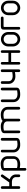

<svg xmlns="http://www.w3.org/2000/svg" viewBox="2330 -2926 771 5472"><g transform="rotate(-90 2716.0 -190.5)"><path d="M144 -39Q144 -22 133.5 -11Q123 0 107 0Q90 0 79 -11Q68 -22 68 -39V-514Q68 -530 79 -541.5Q90 -553 107 -553Q123 -553 133.5 -541.5Q144 -530 144 -514V-313H253L410 -536Q421 -553 443 -553Q462 -553 471 -540Q480 -527 480 -514Q480 -500 473 -493L341 -303Q402 -281 441 -233.5Q480 -186 480 -123V-39Q480 -22 469.5 -11Q459 0 442 0Q425 0 414.5 -11Q404 -22 404 -39V-123Q404 -149 393.5 -170Q383 -191 365 -206Q347 -221 324 -229Q301 -237 276 -237H144Z M924 -365Q924 -394 911.5 -415.5Q899 -437 879.5 -451Q860 -465 835 -472Q810 -479 785 -479Q759 -479 725 -476Q691 -473 664 -466V-93Q673 -88 688 -85Q703 -82 719.5 -80.5Q736 -79 752.5 -78.5Q769 -78 782 -78Q845 -78 884.5 -106.5Q924 -135 924 -192ZM1000 -192Q1000 -153 985.5 -118.5Q971 -84 942.5 -58Q914 -32 871 -16.5Q828 -1 770 -1Q730 -1 664 -13V137Q664 154 653.5 164.5Q643 175 627 175Q610 175 599 165Q588 155 588 138V-458Q588 -494 610.5 -513.5Q633 -533 665 -542.5Q697 -552 733 -554Q769 -556 795 -556Q835 -556 872.5 -542Q910 -528 938 -503Q966 -478 983 -443Q1000 -408 1000 -365Z M1443 -518Q1443 -533 1453.5 -544Q1464 -555 1481 -555Q1498 -555 1509 -544Q1520 -533 1520 -518V-99Q1520 -62 1497 -42Q1474 -22 1442 -13Q1410 -4 1374 -2.5Q1338 -1 1313 -1Q1272 -1 1234.5 -15Q1197 -29 1169 -54Q1141 -79 1124.5 -114Q1108 -149 1108 -192V-515Q1108 -532 1118.5 -543Q1129 -554 1146 -554Q1162 -554 1172.5 -543Q1183 -532 1183 -515V-192Q1183 -162 1196 -140.5Q1209 -119 1230 -105Q1251 -91 1277 -84.5Q1303 -78 1330 -78Q1345 -78 1361 -79.5Q1377 -81 1392.5 -82.5Q1408 -84 1421.5 -86Q1435 -88 1443 -89Z M1732 -38Q1732 -22 1721.5 -11Q1711 0 1694 0Q1677 0 1666.5 -11Q1656 -22 1656 -38V-457Q1656 -492 1678.5 -511.5Q1701 -531 1733 -540.5Q1765 -550 1800.5 -552Q1836 -554 1863 -554Q1942 -554 2006 -502Q2023 -521 2047.5 -531.5Q2072 -542 2099 -547Q2126 -552 2152 -553Q2178 -554 2198 -554Q2239 -554 2276.5 -540Q2314 -526 2342.5 -500.5Q2371 -475 2388 -440.5Q2405 -406 2405 -364V-40Q2405 -24 2393.5 -12.5Q2382 -1 2365 -1Q2349 -1 2338.5 -12.5Q2328 -24 2328 -40V-364Q2326 -397 2312 -419Q2298 -441 2276.5 -454Q2255 -467 2227.5 -472.5Q2200 -478 2171 -478Q2142 -478 2116.5 -472.5Q2091 -467 2068 -467V-38Q2068 -22 2057.5 -11Q2047 0 2030 0Q2013 0 2002.5 -11Q1992 -22 1992 -38V-370Q1992 -401 1978 -422Q1964 -443 1942 -455.5Q1920 -468 1891.5 -473Q1863 -478 1835 -478Q1809 -478 1781.5 -474Q1754 -470 1732 -465Z M2876 -518Q2876 -533 2886.5 -544Q2897 -555 2914 -555Q2931 -555 2942 -544Q2953 -533 2953 -518V-99Q2953 -62 2930 -42Q2907 -22 2875 -13Q2843 -4 2807 -2.5Q2771 -1 2746 -1Q2705 -1 2667.5 -15Q2630 -29 2602 -54Q2574 -79 2557.5 -114Q2541 -149 2541 -192V-515Q2541 -532 2551.5 -543Q2562 -554 2579 -554Q2595 -554 2605.5 -543Q2616 -532 2616 -515V-192Q2616 -162 2629 -140.5Q2642 -119 2663 -105Q2684 -91 2710 -84.5Q2736 -78 2763 -78Q2778 -78 2794 -79.5Q2810 -81 2825.5 -82.5Q2841 -84 2854.5 -86Q2868 -88 2876 -89Z M3474 -39Q3474 -23 3463 -12Q3452 -1 3435 -1Q3419 -1 3408 -12Q3397 -23 3397 -39V-150Q3352 -141 3321 -139.5Q3290 -138 3267 -138Q3226 -138 3189 -152Q3152 -166 3123.5 -191Q3095 -216 3078 -251Q3061 -286 3061 -329V-517Q3061 -532 3072 -543Q3083 -554 3100 -554Q3116 -554 3127 -543Q3138 -532 3138 -517V-329Q3138 -300 3149.5 -278.5Q3161 -257 3180.5 -243Q3200 -229 3224.5 -222Q3249 -215 3275 -215Q3301 -215 3334.5 -218.5Q3368 -222 3397 -228V-517Q3397 -534 3408 -544Q3419 -554 3435 -554Q3452 -554 3463 -544Q3474 -534 3474 -517Z M3610 -516Q3610 -531 3620.5 -542.5Q3631 -554 3647 -554Q3664 -554 3674.5 -542.5Q3685 -531 3685 -516V-336H3944V-516Q3944 -531 3954.5 -542.5Q3965 -554 3981 -554Q3998 -554 4008.5 -542.5Q4019 -531 4019 -516V-38Q4019 -22 4008.5 -11Q3998 0 3981 0Q3965 0 3954.5 -11Q3944 -22 3944 -38V-259H3685V-38Q3685 -22 3674.5 -11Q3664 0 3647 0Q3631 0 3620.5 -11Q3610 -22 3610 -38Z M4127 -342Q4127 -385 4143.5 -423Q4160 -461 4188 -489.5Q4216 -518 4254 -534Q4292 -550 4334 -550Q4377 -550 4414.5 -534Q4452 -518 4480 -489.5Q4508 -461 4524 -423Q4540 -385 4540 -342V-208Q4540 -165 4524 -127Q4508 -89 4480 -61Q4452 -33 4414.5 -16.5Q4377 0 4334 0Q4292 0 4254 -16.5Q4216 -33 4188 -61Q4160 -89 4143.5 -127Q4127 -165 4127 -208ZM4204 -208Q4204 -181 4214 -157Q4224 -133 4241.5 -115Q4259 -97 4283 -87Q4307 -77 4334 -77Q4359 -77 4382.5 -87Q4406 -97 4424 -115Q4442 -133 4453 -157Q4464 -181 4464 -208V-343Q4464 -372 4453.5 -396Q4443 -420 4425 -437Q4407 -454 4383.5 -463.5Q4360 -473 4334 -473Q4308 -473 4284.5 -463.5Q4261 -454 4243 -437Q4225 -420 4214.5 -396Q4204 -372 4204 -342Z M4710 -475Q4693 -475 4688.5 -471Q4684 -467 4684 -460V-38Q4684 -22 4673 -11Q4662 0 4646 0Q4630 0 4619 -11Q4608 -22 4608 -38V-460Q4608 -480 4610.5 -497Q4613 -514 4623.5 -526Q4634 -538 4654 -545Q4674 -552 4710 -552H4941Q4958 -552 4968.5 -541Q4979 -530 4979 -513Q4979 -497 4968.5 -486Q4958 -475 4941 -475Z M5019 -342Q5019 -385 5035.5 -423Q5052 -461 5080 -489.5Q5108 -518 5146 -534Q5184 -550 5226 -550Q5269 -550 5306.5 -534Q5344 -518 5372 -489.5Q5400 -461 5416 -423Q5432 -385 5432 -342V-208Q5432 -165 5416 -127Q5400 -89 5372 -61Q5344 -33 5306.5 -16.5Q5269 0 5226 0Q5184 0 5146 -16.5Q5108 -33 5080 -61Q5052 -89 5035.5 -127Q5019 -165 5019 -208ZM5096 -208Q5096 -181 5106 -157Q5116 -133 5133.5 -115Q5151 -97 5175 -87Q5199 -77 5226 -77Q5251 -77 5274.5 -87Q5298 -97 5316 -115Q5334 -133 5345 -157Q5356 -181 5356 -208V-343Q5356 -372 5345.5 -396Q5335 -420 5317 -437Q5299 -454 5275.5 -463.5Q5252 -473 5226 -473Q5200 -473 5176.5 -463.5Q5153 -454 5135 -437Q5117 -420 5106.5 -396Q5096 -372 5096 -342Z"/></g></svg>

Font: VDS Compensated
Style: Light
Weight: 300
Designer: artmaker
Foundry: artmaker
Version: Version 1.000 2012 initial release